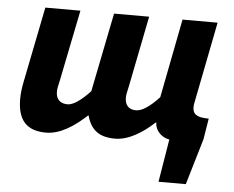

<svg xmlns="http://www.w3.org/2000/svg" viewBox="-49 -555 957 785"><g transform="rotate(5 429.5 -162.5)"><path d="M629 172H741L797 -17L811 -103C763 -103 745 -115 745 -144C745 -150 746 -156 747 -162L813 -497H669L606 -173C566 -130 535 -111 512 -111C483 -111 466 -127 466 -159C466 -172 470 -186 474 -205L532 -497H388L323 -173C283 -130 252 -111 231 -111C201 -111 183 -127 183 -159C183 -172 187 -186 191 -205L250 -497H106L44 -187C39 -163 36 -139 36 -116C36 -32 71 12 153 12C210 12 266 -24 320 -74C335 -22 363 12 436 12C493 12 551 -26 596 -68H600C600 -66 599 -65 599 -64C601 -34 628 -8 658 -4Z"/></g></svg>

Font: Source Sans Pro
Style: Bold Italic
Weight: 700
Italic angle: -11°
Designer: Paul D. Hunt
Foundry: Adobe Systems Incorporated
Version: Version 3.006;hotconv 1.0.111;makeotfexe 2.5.65597